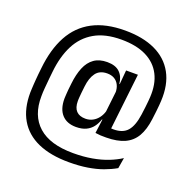

<svg xmlns="http://www.w3.org/2000/svg" viewBox="-144 -808 1123 1124"><g transform="rotate(20 417.5 -246.0)"><path d="M369 -35.5Q312 -35.5 280.8 -69.8Q249.5 -104 249.5 -168.5Q249.5 -174 250 -180.5Q250.5 -187 251 -197.2Q251.5 -207.5 253 -224Q254.5 -240.5 257.5 -265Q264 -324.5 281.8 -367.2Q299.5 -410 331.8 -432.8Q364 -455.5 413 -455.5Q465 -455.5 491.5 -429.5Q518 -403.5 522 -359.5H542L518.5 -288.5Q519 -291.5 519 -294.8Q519 -298 519 -301Q519 -331 508.5 -351.5Q498 -372 479.5 -382.5Q461 -393 435.5 -393Q388.5 -393 365.2 -361.5Q342 -330 336 -275Q333 -250.5 331.5 -234.2Q330 -218 329.2 -208Q328.5 -198 328.2 -192Q328 -186 328 -182Q328 -141 347.5 -120.5Q367 -100 404.5 -100Q429 -100 449.2 -110.8Q469.5 -121.5 484 -140.8Q498.5 -160 505.5 -185.5L515.5 -129H497.5Q488.5 -101.5 472.5 -80.5Q456.5 -59.5 431 -47.5Q405.5 -35.5 369 -35.5ZM489 -42 503 -148 502 -161.5 521.5 -333 523.5 -345.5 532 -442.5 532.5 -447H606L561 -51ZM545 -99.5Q554 -99 561.2 -98.2Q568.5 -97.5 581 -97.5Q638.5 -97.5 667 -130.2Q695.5 -163 705.5 -234Q709.5 -261.5 712 -283.8Q714.5 -306 716 -322.2Q717.5 -338.5 718 -348Q723 -430 693.2 -488Q663.5 -546 601.2 -576.8Q539 -607.5 446 -607.5Q345 -607.5 278.8 -569.2Q212.5 -531 176.5 -460.5Q140.5 -390 130.5 -292.5Q128 -268.5 126 -249.2Q124 -230 122.8 -214.2Q121.5 -198.5 120.2 -185.2Q119 -172 118.5 -160.2Q118 -148.5 118 -136.5Q116 -15.5 188.8 49.2Q261.5 114 405.5 114Q469.5 114 523 104.5Q576.5 95 619.8 78Q663 61 696 39.5L685 106Q651 125.5 609 140.8Q567 156 515.5 164.2Q464 172.5 401 172.5Q286 172.5 207.2 137.5Q128.5 102.5 88.5 34Q48.5 -34.5 49.5 -134Q50 -146.5 50.5 -159.2Q51 -172 52 -186Q53 -200 54.2 -215.8Q55.5 -231.5 57.2 -249.8Q59 -268 61.5 -289.5Q74 -410.5 119.5 -494.5Q165 -578.5 246.8 -621.8Q328.5 -665 448.5 -665Q559 -665 636.2 -629Q713.5 -593 752.5 -522.5Q791.5 -452 786 -349Q785.5 -338 784.2 -322.5Q783 -307 780.5 -284.8Q778 -262.5 774 -231.5Q765.5 -164.5 740.8 -122Q716 -79.5 671.2 -59Q626.5 -38.5 556.5 -38Q538 -37.5 521.8 -38.5Q505.5 -39.5 489 -42Z"/></g></svg>

Font: Anek Gurmukhi
Style: Regular
Weight: 400
Designer: Sarang Kulkarni (Gurmukhi), Yesha Goshar (Latin)
Foundry: Ek Type
Version: Version 1.003